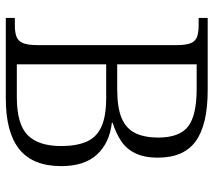

<svg xmlns="http://www.w3.org/2000/svg" viewBox="-58 -696 754 679"><g transform="rotate(90 319.5 -357.0)"><path d="M44 0V-32H70Q94 -32 109.5 -37.5Q125 -43 132.5 -60Q140 -77 140 -111V-605Q140 -639 132.5 -655.5Q125 -672 109 -677Q93 -682 70 -682H44V-714H299Q421 -714 479.5 -672Q538 -630 538 -538Q538 -489 522 -457Q506 -425 478 -407Q450 -389 415 -378V-375Q486 -367 527 -322.5Q568 -278 568 -196Q568 -96 508.5 -48Q449 0 329 0ZM324 -39Q419 -39 458 -77Q497 -115 497 -196Q497 -250 481.5 -285.5Q466 -321 429 -338Q392 -355 326 -355H208V-39ZM296 -394Q362 -394 399 -410Q436 -426 451.5 -458.5Q467 -491 467 -539Q467 -614 428 -644.5Q389 -675 294 -675H208V-394Z"/></g></svg>

Font: Noto Serif Kannada Light
Style: Regular
Weight: 300
Version: Version 2.003